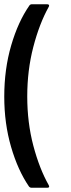

<svg xmlns="http://www.w3.org/2000/svg" viewBox="-23 -782 334 902"><path d="M113 94Q61 18 29 -92Q-3 -202 -3 -328Q-3 -457 29.5 -568.5Q62 -680 115 -756Q119 -762 127 -762H199Q205 -762 207 -758.5Q209 -755 206 -750Q162 -671 133.5 -561.5Q105 -452 105 -329Q105 -206 133.5 -98Q162 10 206 88Q208 92 208 94Q208 100 199 100H125Q118 100 113 94Z"/></svg>

Font: Amber EN Medium
Style: Regular
Weight: 500
Designer: Jeremy Tribby
Foundry: Tribby Type Co.
Version: Version 1.403 November 24, 2021